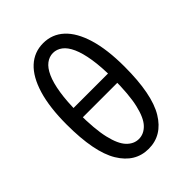

<svg xmlns="http://www.w3.org/2000/svg" viewBox="-212 -829 946 946"><g transform="rotate(-45 261.0 -356.0)"><path d="M261 12Q167.4 12 113.3 -77.4Q59.2 -166.8 59.2 -358.8Q59.2 -478.1 83.8 -559.8Q108.4 -641.5 153.5 -683Q198.6 -724.4 261 -724.4Q323.5 -724.4 368.6 -682.8Q413.7 -641.1 438.3 -559.6Q462.9 -478.1 462.9 -358.8Q462.9 -166.8 408.8 -77.4Q354.7 12 261 12ZM261 -56.5Q295.8 -56.5 323.2 -84.9Q350.6 -113.2 366.1 -179.4Q381.6 -245.6 381.6 -358.8Q381.6 -438.2 372.6 -494.6Q363.6 -551.1 347.5 -586.9Q331.4 -622.6 309.2 -639.3Q287 -656 261 -656Q235 -656 212.9 -639.3Q190.7 -622.6 174.6 -586.9Q158.4 -551.1 149.5 -494.6Q140.5 -438.2 140.5 -358.8Q140.5 -245.6 156 -179.4Q171.5 -113.2 198.9 -84.9Q226.2 -56.5 261 -56.5ZM104.4 -327.7V-392.5H417.7V-327.7Z"/></g></svg>

Font: Source Sans 3
Style: Regular
Weight: 200
Designer: Paul D. Hunt
Foundry: Adobe
Version: Version 3.046;hotconv 1.0.118;makeotfexe 2.5.65603